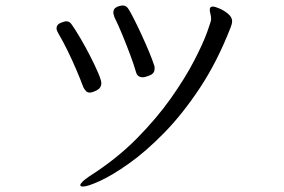

<svg xmlns="http://www.w3.org/2000/svg" viewBox="-20 -671 1040 703"><path d="M399 -608Q398 -613 396.5 -617Q395 -621 395 -625Q395 -637 403 -642.5Q411 -648 419.5 -649.5Q428 -651 429 -651Q443 -651 451 -637Q457 -628 470 -602.5Q483 -577 498 -544.5Q513 -512 525.5 -482Q538 -452 544 -433Q546 -429 546 -425.5Q546 -422 546 -419Q546 -402 528.5 -395Q511 -388 503 -388Q483 -388 478 -407Q470 -435 456.5 -471Q443 -507 428 -543.5Q413 -580 399 -608ZM284 12Q274 12 274 7Q274 -3 308 -26Q407 -89 481 -164Q555 -239 607 -313Q659 -387 691.5 -450Q724 -513 738.5 -553.5Q753 -594 753 -600Q753 -611 750.5 -620Q748 -629 748 -636Q748 -639 750 -643Q752 -647 761 -647Q766 -647 783 -640Q800 -633 815 -620.5Q830 -608 830 -593Q830 -585 825 -572Q776 -446 712.5 -350Q649 -254 581.5 -185Q514 -116 452.5 -72.5Q391 -29 346 -8.5Q301 12 284 12ZM285 -352Q275 -379 259.5 -415.5Q244 -452 226.5 -487.5Q209 -523 194 -548Q191 -553 189 -558Q187 -563 187 -567Q187 -581 201.5 -587Q216 -593 223 -593Q235 -593 242 -582Q255 -564 273.5 -532.5Q292 -501 309.5 -467Q327 -433 339 -405Q351 -377 351 -367Q351 -349 334.5 -340.5Q318 -332 309 -332Q300 -332 294.5 -338Q289 -344 285 -352Z"/></svg>

Font: Moon Stars Kai T HW
Style: Regular
Weight: 400
Designer: GuiWonder
Version: Version 1.101